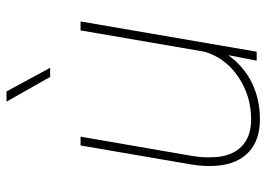

<svg xmlns="http://www.w3.org/2000/svg" viewBox="-132 -658 800 576"><g transform="rotate(-90 268.0 -370.0)"><path d="M374 0 390.6 -85.4Q356 -37.6 306.6 -13.9Q257.3 9.8 198.2 9.8Q136.7 9.8 100.8 -22.9Q64.9 -55.7 59.1 -116.2Q55.7 -154.8 62.5 -195.8L119.6 -528.3H146L87.9 -191.9Q82.5 -158.7 84.5 -127.4Q86.9 -74.7 116.2 -45.7Q145.5 -16.6 197.3 -16.6Q268.6 -16.6 325.7 -55.4Q382.8 -94.2 400.9 -156.7L464.8 -528.3H491.7L400.9 0ZM352.5 -619.6H325.2L251 -750.5H281.7Z"/></g></svg>

Font: Roboto Thin
Style: Italic
Weight: 250
Italic angle: -12°
Designer: Google
Version: Version 2.134; 2016